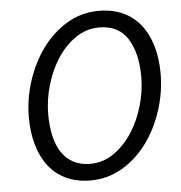

<svg xmlns="http://www.w3.org/2000/svg" viewBox="-50 -716 733 776"><g transform="rotate(-5 316.5 -328.0)"><path d="M287 12Q232 12 189.5 -7.5Q147 -27 118.5 -63Q90 -99 75 -150Q60 -201 60 -263Q60 -338 83.5 -410.5Q107 -483 149 -540.5Q191 -598 249.5 -633Q308 -668 379 -668Q434 -668 476.5 -648.5Q519 -629 547.5 -593Q576 -557 591 -506.5Q606 -456 606 -394Q606 -319 582.5 -246Q559 -173 517 -115.5Q475 -58 416 -23Q357 12 287 12ZM291 -55Q344 -55 387.5 -85.5Q431 -116 462 -164Q493 -212 510 -271Q527 -330 527 -387Q527 -484 490 -542.5Q453 -601 375 -601Q322 -601 278.5 -571Q235 -541 204 -493Q173 -445 156 -386Q139 -327 139 -269Q139 -221 148 -181.5Q157 -142 175.5 -114Q194 -86 223 -70.5Q252 -55 291 -55Z"/></g></svg>

Font: Matigon Symbol
Style: Regular
Weight: 400
Designer: Paul D. Hunt
Foundry: Adobe Systems Incorporated
Version: Version 2.021;PS 2.000;hotconv 1.0.86;makeotf.lib2.5.63406